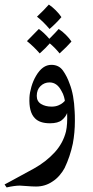

<svg xmlns="http://www.w3.org/2000/svg" viewBox="-40 -587 408 841"><path d="M287 -99Q288 -87 288 -57Q288 -6 279 42Q267 99 243 149Q234 166 220 182Q206 198 190 208Q158 230 118 230Q101 230 77 228Q55 226 47 226Q24 226 -11 234L-20 221Q-4 213 8 206Q88 163 109 151Q161 122 198.5 81.5Q236 41 249 -11Q256 -42 254 -92Q248 -75 231 -61Q214 -47 179 -47Q133 -47 112 -70Q86 -97 89 -160Q90 -181 97.5 -207Q105 -233 118 -255Q146 -303 185 -303Q218 -303 236 -277.5Q254 -252 265 -220Q284 -172 287 -99ZM177 -226Q154 -226 137.5 -210Q121 -194 121 -167Q121 -143 140 -131.5Q159 -120 186 -120Q203 -120 216 -125.5Q229 -131 235.5 -137Q242 -143 244 -145Q244 -149 240.5 -162.5Q237 -176 229 -189Q210 -226 177 -226ZM122 -514Q153 -543 174 -567Q189 -557 204.5 -541.5Q220 -526 229 -512Q205 -484 177 -460Q150 -492 122 -514ZM273 -405Q254 -383 221 -353Q202 -377 178 -397Q162 -378 134 -353Q108 -383 78 -407Q116 -445 130 -460Q152 -445 176 -417Q206 -447 217 -460Q233 -450 248.5 -434.5Q264 -419 273 -405Z"/></svg>

Font: Mirza
Style: Regular
Weight: 400
Designer: Arabic design by Kourosh Beigpour, Latin design by Eduardo Tunni, engineering by Lasse Fister
Version: Version 1.0010g